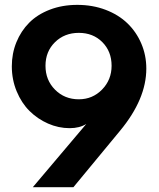

<svg xmlns="http://www.w3.org/2000/svg" viewBox="-20 -784 667 804"><path d="M29.5 -506.4Q29.5 -560 48.6 -607Q67.7 -654.1 102.3 -688.9Q136.8 -723.6 188.9 -743.6Q240.9 -763.6 303.6 -763.6Q367.7 -763.6 422 -743Q476.4 -722.3 513.6 -686.4Q550.9 -650.5 571.8 -601.4Q592.7 -552.3 592.7 -496.8Q592.7 -369.1 482.7 -236.4L287.3 0H117.3L341.4 -265Q313.2 -247.3 271.8 -247.3Q225 -247.3 181.1 -266.6Q137.3 -285.9 103.6 -319.3Q70 -352.7 49.8 -401.6Q29.5 -450.5 29.5 -506.4ZM170.5 -508.6Q170.5 -448.6 210.5 -408.4Q250.5 -368.2 310 -368.2Q367.7 -368.2 407.5 -409.1Q447.3 -450 447.3 -508.6Q447.3 -568.6 408.6 -607.5Q370 -646.4 310 -646.4Q250 -646.4 210.2 -607.3Q170.5 -568.2 170.5 -508.6Z"/></svg>

Font: Spartan MB
Style: Bold
Weight: 700
Designer: Matt Bailey, Mirko Velimirovic
Foundry: Matt Bailey
Version: Version 1.005